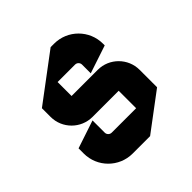

<svg xmlns="http://www.w3.org/2000/svg" viewBox="-149 -639 778 778"><g transform="rotate(-45 240.0 -250.0)"><path d="M250 -520 50 -370V-320C50 -253.8 103.8 -200 170 -200H320V-100H180C169 -100 160 -109 160 -120V-190L40 -150V-120C40 -42.7 102.7 20 180 20H280L440 -100V-200C440 -266.2 386.2 -320 320 -320H170V-400H270C281 -400 290 -391 290 -380V-330L410 -370V-380C410 -457.3 347.3 -520 270 -520Z"/></g></svg>

Font: Abibas
Style: Medium
Weight: 500
Version: Version 0.3